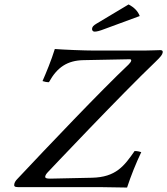

<svg xmlns="http://www.w3.org/2000/svg" viewBox="-20 -840 751 862"><path d="M557.3 -820 413.5 -734C398.4 -725 395.2 -720 393.6 -713C391.8 -705 396.1 -698 405.1 -698C414.1 -698 426.8 -701 449.9 -710L607.3 -768C599.5 -789.3 582.8 -806.7 557.3 -820ZM550.5 2C567.8 -51 590.9 -108 614.2 -157C607.7 -159 597.4 -162 584.4 -162C538.2 -96 501.2 -44 391.7 -42L205.8 -38C188.8 -38 181.2 -40 183.3 -49C184.5 -54 188 -60.1 195.7 -68C195.7 -68 525.3 -417 676.5 -561C703.5 -587 708.1 -594 710.4 -604C712.1 -611 708 -615 700 -615C688 -615 656.5 -613 626.5 -613H405.5C358.5 -613 262.4 -617 226.1 -620C210.4 -569 187.9 -515 170.9 -476C180.2 -473 188.7 -471 199.7 -471C236 -537 281.4 -569 356.6 -570L560.5 -574C566.5 -574 570.3 -573 568.9 -567C567.7 -562 563.6 -557 557 -550C433 -433 192.6 -180 57.3 -36C49.5 -28 45.8 -21 44.2 -14C41.9 -4 46 0 60 0H424C451 0 550.5 2 550.5 2Z"/></svg>

Font: Linux Libertine Mono O
Style: Mono Oblique
Weight: 400
Italic angle: -13°
Designer: Philipp H. Poll
Foundry: Philipp H. Poll
Version: Version 5.1.7